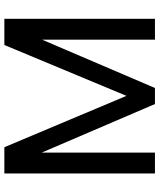

<svg xmlns="http://www.w3.org/2000/svg" viewBox="56 -798 741 894"><g transform="rotate(-90 427.0 -350.5)"><path d="M66.9 0V-701.2H189L428.2 -132.8L665 -701.2H787.1V0H689.9V-525.9L464.8 0H390.1L164.1 -526.9V0Z"/></g></svg>

Font: LT Superior Med
Style: Regular
Weight: 500
Designer: Daniel Lyons
Foundry: LyonsType
Version: Version 1.000